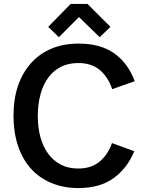

<svg xmlns="http://www.w3.org/2000/svg" viewBox="-20 -932 728 965"><path d="M47.9 -350.1Q47.9 -434.1 70.3 -500Q92.8 -566.4 135.7 -614.3Q178.2 -662.1 238.8 -687.5Q298.8 -712.9 376 -712.9Q484.4 -712.9 553.7 -664.1Q623.5 -614.7 657.2 -523.9L543.9 -483.9Q524.4 -543 482.9 -579.1Q441.4 -615.2 373 -615.2Q324.2 -615.2 286.1 -596.2Q248.5 -577.1 222.7 -542Q196.3 -506.3 183.6 -458Q169.9 -407.2 169.9 -350.1Q169.9 -291 183.1 -242.7Q196.3 -194.8 222.2 -159.2Q247.1 -125 285.6 -104.5Q322.8 -85 373 -85Q438.5 -85 480 -119.1Q521 -152.8 543 -212.9L654.8 -171.9Q619.6 -86.4 550.8 -36.6Q481.9 13.2 374 13.2Q298.8 13.2 237.3 -12.7Q176.3 -38.6 134.8 -85Q93.3 -131.3 70.3 -199.7Q47.9 -266.6 47.9 -350.1ZM335 -912.1H419.9L535.2 -796.9L481 -745.1L377 -846.2L275.9 -745.1L222.2 -796.9Z"/></svg>

Font: Post Grotesk Medium
Style: Medium
Weight: 500
Version: Version 1.0